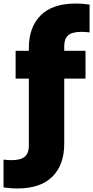

<svg xmlns="http://www.w3.org/2000/svg" viewBox="-79 -838 528 1088"><path d="M19.5 230Q-22 230 -59 224V66.5Q-33.5 69.5 -14 69.5Q39.5 69.5 62 49.5Q84.5 29.5 84.5 -11V-392.5H9.5V-550H84.5V-566Q84.5 -684 151.5 -751Q218.5 -818 350 -818Q391 -818 428.5 -812V-654.5Q403 -657.5 383 -657.5Q329.5 -657.5 307.2 -637.8Q285 -618 285 -577.5V-550H405.5V-392.5H285V-22.5Q285 96 217.8 163Q150.5 230 19.5 230Z"/></svg>

Font: Encode Sans SemiCondensed SemiCondensed Black
Style: Regular
Weight: 900
Width: 4
Designer: Multiple Designers
Foundry: Impallari Type
Version: Version 3.000; ttfautohint (v1.8.3) -l 8 -r 50 -G 200 -x 14 